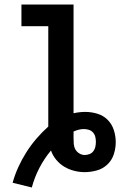

<svg xmlns="http://www.w3.org/2000/svg" viewBox="-20 -755 540 851"><path d="M121 76 36 55Q46 19 61.5 -15Q77 -49 97 -80.5Q117 -112 141.5 -140.5Q166 -169 194 -194V-639H75V-735H306V-253Q319 -256 332 -257.5Q345 -259 358 -259Q385 -259 411.5 -251Q438 -243 457 -224Q476 -205 484.5 -178.5Q493 -152 493 -125Q493 -98 484.5 -71.5Q476 -45 456 -26Q436 -7 409 0.5Q382 8 355 8Q332 8 308.5 2Q285 -4 265 -16Q245 -28 229.5 -46.5Q214 -65 206 -88Q176 -52 154.5 -10.5Q133 31 121 76ZM355 -68Q366 -68 376.5 -72Q387 -76 393.5 -84.5Q400 -93 402.5 -104Q405 -115 405 -126Q405 -137 402.5 -148Q400 -159 392.5 -167.5Q385 -176 374 -179.5Q363 -183 352 -183Q340 -183 328.5 -180Q317 -177 306 -172Q306 -164 306 -157Q306 -150 306 -142Q306 -129 307 -116.5Q308 -104 314 -93Q320 -82 331.5 -75Q343 -68 355 -68Z"/></svg>

Font: Zed Mono
Style: Bold
Weight: 700
Monospace: yes
Designer: Belleve Invis
Foundry: Belleve Invis
Version: Version 1.0.0; ttfautohint (v1.8.4)